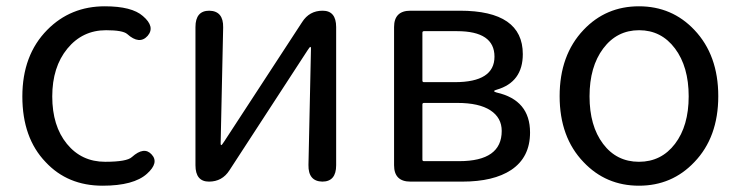

<svg xmlns="http://www.w3.org/2000/svg" viewBox="-20 -577 2353 610"><path d="M306 13Q195 13 125 -62Q51 -139 51 -270.5Q51 -402 130 -482Q204 -557 313 -557Q399 -557 434 -526Q474 -492 449 -463Q423 -434 384 -469Q370 -481 317 -481Q242 -481 194 -422.5Q146 -364 146 -270.5Q146 -177 192.5 -120Q239 -63 314 -63Q383 -63 399 -78Q438 -113 462 -86Q486 -60 447 -25Q405 13 306 13Z M644 0Q601 0 601 -52V-491Q601 -543 645 -543Q690 -542 689 -490L681 -121Q681 -116 683 -116Q685 -116 692 -127L940 -507Q963 -543 1005 -543Q1048 -543 1048 -491V-52Q1048 0 1004 0Q959 -1 960 -53L968 -423Q968 -428 966 -428Q964 -428 957 -417L709 -36Q686 0 644 0Z M1284 0Q1232 0 1232 -52V-491Q1232 -543 1284 -543H1441Q1641 -543 1641 -405Q1641 -316 1558 -292Q1550 -290 1550 -287.5Q1550 -285 1558 -283Q1664 -259 1664 -156Q1664 -77 1604 -37Q1548 0 1449 0ZM1322 -70Q1322 -65 1327 -65H1439Q1574 -65 1574 -161Q1574 -203 1538 -226.5Q1502 -250 1433 -250H1327Q1322 -250 1322 -245ZM1322 -321Q1322 -316 1327 -316H1425Q1551 -316 1551 -397Q1551 -478 1432 -478H1327Q1322 -478 1322 -473Z M1834 -62Q1758 -141 1758 -271.5Q1758 -402 1834 -482Q1905 -557 2010 -557Q2115 -557 2186 -482Q2262 -402 2262 -271.5Q2262 -141 2186 -62Q2115 13 2010 13Q1905 13 1834 -62ZM1896 -120Q1939 -63 2010 -63Q2081 -63 2124.5 -120Q2168 -177 2168 -271Q2168 -365 2124.5 -423Q2081 -481 2010.5 -481Q1940 -481 1896.5 -423Q1853 -365 1853 -271Q1853 -177 1896 -120Z"/></svg>

Font: Resource Han Rounded JP
Style: Regular
Weight: 400
Designer: Cyano Hao (round all glyphs); Ryoko NISHIZUKA 西塚涼子 (kana, bopomofo & ideographs); Paul D. Hunt (Latin, Greek & Cyrillic)
Foundry: Cyano Hao
Version: 0.990